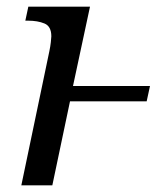

<svg xmlns="http://www.w3.org/2000/svg" viewBox="-20 -556 503 576"><path d="M128 -402Q131 -416 132.5 -429.5Q134 -443 134 -447Q134 -477 113.5 -485.5Q93 -494 64 -494H56L65 -536H250L199 -298H430L420 -252H190L137 0H44Z"/></svg>

Font: NotoSerif-Italic
Style: Regular
Weight: 400
Italic angle: -12°
Designer: Monotype Design Team
Foundry: Monotype Imaging Inc.
Version: Version 2.007; ttfautohint (v1.8) -l 8 -r 50 -G 200 -x 14 -D